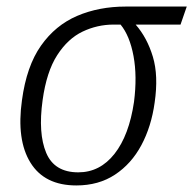

<svg xmlns="http://www.w3.org/2000/svg" viewBox="-20 -556 590 586"><path d="M213 10Q116 10 73 -59.5Q30 -129 47 -250Q61 -354 105 -416.5Q149 -479 215.5 -507.5Q282 -536 364 -536H550L531 -481H394Q429 -441 446.5 -383Q464 -325 452 -243Q442 -170 411.5 -113Q381 -56 331 -23Q281 10 213 10ZM219 -30Q285 -30 329.5 -86.5Q374 -143 389 -245Q399 -323 387.5 -385Q376 -447 348 -481H327Q277 -481 232 -459.5Q187 -438 154.5 -387.5Q122 -337 110 -250Q96 -149 121 -89.5Q146 -30 219 -30Z"/></svg>

Font: Noto Serif SemiCondensed Light
Style: Italic
Weight: 300
Width: 4
Italic angle: -12°
Designer: Monotype Design Team
Foundry: Monotype Imaging Inc.
Version: Version 2.013; ttfautohint (v1.8.4.7-5d5b)